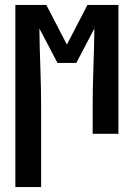

<svg xmlns="http://www.w3.org/2000/svg" viewBox="-20 -540 540 775"><path d="M42 215V-520H167L250 -360L333 -520H458V0H354V-104Q354 -184 357 -264.5Q360 -345 361 -425L288 -286H212L139 -425Q140 -345 143 -264.5Q146 -184 146 -104V215Z"/></svg>

Font: Iosevka
Style: Bold
Weight: 700
Monospace: yes
Designer: Belleve Invis
Foundry: Belleve Invis
Version: Version 32.5.0; ttfautohint (v1.8.4)